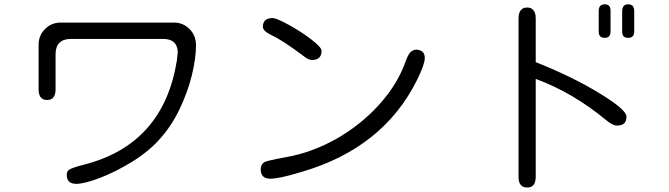

<svg xmlns="http://www.w3.org/2000/svg" viewBox="-20 -792 3040 872"><path d="M232.4 -545.9Q232.4 -580.1 250 -597.7Q267.6 -615.2 301.8 -615.2H720.7Q765.6 -615.2 780.3 -585.9Q787.1 -572.3 787.1 -552.7Q787.1 -551.8 783.2 -516.6Q783.2 -516.6 783.2 -516.6Q721.7 -135.7 360.4 -43.9Q301.8 -29.3 291 -18.6Q283.2 -11.7 283.2 2Q283.2 32.2 306.6 40Q314.5 43 326.2 43Q363.3 43 434.6 15.6Q505.9 -11.7 582 -58.6Q657.2 -105.5 707 -162.1Q758.8 -219.7 795.4 -295.9Q832 -372.1 851.1 -449.2Q870.1 -526.4 870.1 -586.9Q870.1 -630.9 840.8 -660.2Q811.5 -689.5 769.5 -689.5H255.9Q213.9 -689.5 184.6 -660.2Q155.3 -630.9 155.3 -588.9V-386.7Q155.3 -359.4 167 -347.7Q176.8 -337.9 193.8 -337.9Q210.9 -337.9 220.7 -347.7Q232.4 -359.4 232.4 -386.7Z M1218.8 -710Q1184.6 -710 1176.8 -687.5Q1173.8 -680.7 1173.8 -670.9Q1173.8 -651.4 1211.9 -632.8Q1261.7 -610.4 1356.4 -539.1Q1380.9 -519.5 1396.5 -519.5Q1418.9 -519.5 1429.7 -530.3Q1440.4 -541 1440.4 -561.5Q1440.4 -577.1 1394 -612.8Q1347.7 -648.4 1291.5 -679.2Q1235.4 -710 1218.8 -710ZM1886.7 -563.5Q1879.9 -566.4 1871.1 -566.4Q1855.5 -566.4 1843.8 -554.7Q1833 -543 1823.2 -515.6Q1781.2 -395.5 1677.7 -291Q1602.5 -215.8 1508.8 -162.1Q1397.5 -99.6 1283.2 -79.1Q1224.6 -68.4 1204.1 -63Q1183.6 -57.6 1180.7 -55.7Q1164.1 -44.9 1164.1 -23.4Q1164.1 -2 1174.8 8.8Q1185.5 19.5 1208 19.5Q1249 19.5 1347.7 -10.7Q1719.7 -118.2 1874 -428.7Q1909.2 -500 1909.2 -528.3Q1909.2 -556.6 1886.7 -563.5Z M2752.9 -742.2Q2752.9 -758.8 2746.1 -765.6Q2739.3 -772.5 2726.6 -772.5Q2699.2 -772.5 2699.2 -742.2V-648.4Q2699.2 -633.8 2706.1 -627Q2712.9 -620.1 2726.6 -620.1Q2744.1 -620.1 2749 -631.8Q2752.9 -637.7 2752.9 -648.4ZM2833 -772.5Q2815.4 -772.5 2809.6 -759.8Q2805.7 -752.9 2805.7 -742.2V-648.4Q2805.7 -633.8 2812.5 -627Q2819.3 -620.1 2833 -620.1Q2860.4 -620.1 2860.4 -648.4V-742.2Q2860.4 -765.6 2844.7 -770.5Q2839.8 -772.5 2833 -772.5ZM2413.1 -509.8V-708Q2413.1 -736.3 2400.4 -748Q2391.6 -757.8 2374 -757.8Q2356.4 -757.8 2347.7 -748Q2335 -736.3 2335 -708V10.7Q2335 38.1 2346.7 49.8Q2356.4 59.6 2375 59.6Q2391.6 59.6 2401.4 49.8Q2413.1 38.1 2413.1 10.7V-433.6L2420.9 -430.7Q2582 -370.1 2728.5 -250Q2761.7 -221.7 2781.2 -221.7Q2804.7 -221.7 2814.9 -231.9Q2825.2 -242.2 2825.2 -262.7Q2825.2 -293.9 2701.7 -369.1Q2578.1 -444.3 2413.1 -509.8Z"/></svg>

Font: FakePearl
Style: Light
Weight: 350
Version: Version 1.2